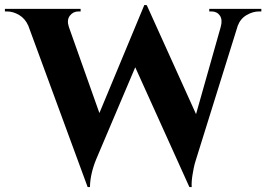

<svg xmlns="http://www.w3.org/2000/svg" viewBox="-54 -736 1074 774"><path d="M789.6 -700.2H999.5V-689.9H990.7Q965.3 -689.9 940.2 -675.3Q915 -660.6 904.3 -631.8L736.3 -93.3Q733.9 -86.4 730.7 -74.7Q727.5 -63 722.4 -33.2Q717.3 -3.4 718.8 18.1H709.5L491.2 -464.8L333.5 -93.3Q309.6 -34.7 308.6 18.1H299.3L60.1 -632.3Q47.4 -661.1 23.2 -675.5Q-1 -689.9 -25.9 -689.9H-34.2V-700.2H271V-689.9H262.2Q240.7 -689.9 227.5 -672.6Q214.4 -655.3 223.6 -627.4L346.7 -280.3L527.8 -715.8L537.6 -715.3L736.3 -275.9L835.9 -627.9Q843.8 -656.7 832.3 -673.3Q820.8 -689.9 798.3 -689.9H789.6Z"/></svg>

Font: Cinzel Decorative Bold
Style: Regular
Weight: 700
Designer: Natanael Gama
Version: Version 1.001;PS 001.001;hotconv 1.0.56;makeotf.lib2.0.21325